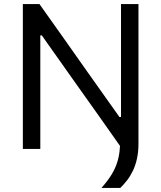

<svg xmlns="http://www.w3.org/2000/svg" viewBox="-20 -733 794 945"><path d="M479.3 192Q508.3 159.6 528.8 126.7Q549.4 93.7 560.1 55.2Q570.9 16.6 570.9 -33.6V-53.5L604.4 0H581.1Q528.1 -75.4 469.7 -158Q411.4 -240.5 341 -339.3L185.7 -558.9H178.4V-235.5Q178.4 -169.7 178.4 -114.6Q178.4 -59.5 178.4 0H92.5Q92.5 -59.5 92.5 -114.6Q92.5 -169.7 92.5 -235.5V-474.7Q92.5 -541.9 92.5 -597.6Q92.5 -653.3 92.5 -713H174.2Q238.4 -622.5 297.1 -539.7Q355.8 -456.9 413.4 -374.8L568 -157H575.6V-474.7Q575.6 -541.9 575.6 -597.6Q575.6 -653.3 575.6 -713H661.5Q661.5 -653.3 661.5 -597.6Q661.5 -541.9 661.5 -474.7V-262.4Q661.5 -200.1 661.5 -141.4Q661.5 -82.8 661.5 -26.6Q661.5 14 654.3 47.1Q647.2 80.1 634.6 106.5Q622 132.9 605.9 153.8Q589.9 174.7 572.1 192Z"/></svg>

Font: Commissioner Thin
Style: Regular
Weight: 100
Designer: Kostas Bartsokas
Foundry: Kostas Bartsokas
Version: Version 1.001;gftools[0.9.23]